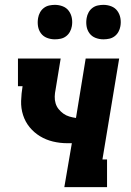

<svg xmlns="http://www.w3.org/2000/svg" viewBox="-20 -771 540 791"><path d="M245 0 276 -181Q271 -181 266.5 -181Q262 -181 257 -181Q227 -181 198 -188Q169 -195 144.5 -210Q120 -225 102 -247Q84 -269 75 -297Q66 -325 67 -355.5Q68 -386 73 -416H54V-530H230L209 -402Q206 -388 205.5 -373.5Q205 -359 209 -345.5Q213 -332 221.5 -321.5Q230 -311 241 -303Q252 -295 265.5 -291Q279 -287 293 -285L333 -530H471L402 -114H421V0ZM406 -609Q389 -609 373.5 -615Q358 -621 348.5 -634Q339 -647 336.5 -663.5Q334 -680 337 -697Q339 -709 345 -720Q351 -731 361 -738.5Q371 -746 383 -748.5Q395 -751 406 -751Q423 -751 438.5 -745Q454 -739 463.5 -726Q473 -713 476 -696.5Q479 -680 476 -663Q474 -651 468 -640Q462 -629 452 -621.5Q442 -614 430 -611.5Q418 -609 406 -609ZM206 -609Q189 -609 173.5 -615Q158 -621 148.5 -634Q139 -647 136.5 -663.5Q134 -680 137 -697Q139 -709 145 -720Q151 -731 161 -738.5Q171 -746 183 -748.5Q195 -751 206 -751Q223 -751 238.5 -745Q254 -739 263.5 -726Q273 -713 276 -696.5Q279 -680 276 -663Q274 -651 268 -640Q262 -629 252 -621.5Q242 -614 230 -611.5Q218 -609 206 -609Z"/></svg>

Font: Iosevka Slab Heavy
Style: Italic
Weight: 900
Italic angle: -9°
Monospace: yes
Designer: Belleve Invis
Foundry: Belleve Invis
Version: Version 11.1.0; ttfautohint (v1.8.3)